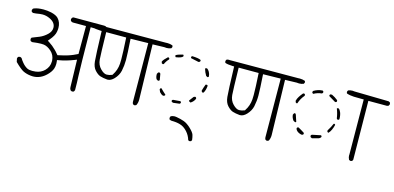

<svg xmlns="http://www.w3.org/2000/svg" viewBox="-63 -924 2874 1400"><g transform="rotate(15 1373.5 -223.5)"><path d="M482.9 -20Q492.2 -20 497.6 -23.4L503.4 -34.7Q503.4 -89.4 500.5 -145Q497.6 -200.7 494.6 -507.8L582 -505.4Q594.2 -505.4 604 -511.2L609.4 -521.5Q609.4 -522.5 609.4 -523.4Q609.4 -532.2 604.5 -539.1Q597.7 -544.4 586.9 -544.4H355L346.2 -539.6L340.8 -528.8Q340.8 -527.3 340.8 -526.4Q340.8 -518.6 345.2 -513.7Q351.6 -508.8 359.4 -507.3H459.5V-296.4Q437 -285.2 425.5 -280.5Q414.1 -275.9 406.2 -272.9Q398.4 -270 390.6 -267.6Q382.8 -265.1 374.8 -262.7Q366.7 -260.3 357.9 -258.3Q340.3 -253.9 313.5 -248Q299.3 -265.1 293 -271.7Q286.6 -278.3 283.7 -281.2Q258.8 -306.2 231.4 -323.7L218.3 -332L228 -343.8Q261.2 -381.8 266.1 -412.6Q269 -427.7 269 -441.4Q269 -483.4 243.2 -511.2Q226.6 -528.8 188 -537.6Q158.2 -543.9 129.4 -543.9Q118.7 -543.9 107.9 -543Q72.8 -540 53.2 -529.8L47.9 -519Q47.9 -517.6 47.9 -516.1Q47.9 -514.6 48.3 -512.7Q48.8 -508.3 51.3 -504.9L61.5 -499.5Q80.6 -500 111.3 -505.4Q121.6 -506.8 131.8 -506.8Q160.6 -506.8 188 -493.7Q233.4 -472.2 233.4 -432.6Q233.4 -405.3 209 -381.8Q183.1 -356.9 152.3 -344.2Q126.5 -333.5 98.1 -322.8L93.8 -313.5Q93.8 -312.5 93.8 -311.5Q93.8 -303.2 98.1 -297.4Q104 -293.5 111.8 -292.5Q151.9 -297.9 176.8 -297.9Q188.5 -297.9 196.8 -296.9Q225.6 -293 253.9 -267.6Q283.2 -241.7 286.1 -200.7Q286.1 -196.8 286.1 -192.9Q286.1 -152.8 256.3 -122.6Q230 -96.2 189.9 -91.3Q176.3 -89.8 164.6 -89.8Q140.1 -89.8 126 -97.2Q106 -107.9 88.4 -128.9Q73.7 -146.5 65.9 -160.6L55.7 -165.5Q55.2 -165.5 55.2 -165.5Q45.4 -165.5 39.6 -161.6Q35.6 -155.8 34.2 -148.9L39.6 -123.5Q61.5 -101.6 78.4 -87.9Q95.2 -74.2 106.4 -68.8Q131.8 -56.6 164.1 -53.2Q171.9 -52.2 179.7 -52.2Q236.8 -52.2 281.2 -96.7Q307.1 -122.6 315.9 -147.5Q321.8 -165 321.8 -184.6Q321.8 -192.4 320.8 -200.7L319.3 -212.9L332 -215.3Q383.3 -223.6 442.4 -246.6L460 -253.4L465.3 -46.9Q465.3 -35.2 472.7 -24.9Q482.9 -20 482.9 -20Z M734.9 -212.4Q715.3 -204.1 695.8 -204.1Q674.8 -204.1 648.9 -230.5Q623 -256.8 619.6 -297.4Q616.7 -333.5 613.3 -502.4H764.2Q771 -390.1 771 -338.4Q771 -318.8 770 -305.7Q766.6 -256.3 740.2 -217.3L738.3 -213.9ZM973.1 -88.9Q973.1 -89.8 962.9 -503.9L1050.8 -506.3Q1060.1 -504.9 1067.9 -504.9Q1086.9 -504.9 1102.5 -511.7L1107.4 -521.5Q1107.4 -522.5 1107.4 -524.4Q1107.4 -529.8 1104 -534.2Q1085.9 -541 1065.4 -541Q1060.1 -541 1053.2 -540.5L536.1 -538.6Q531.7 -539.1 528.8 -539.1Q519 -539.1 512.2 -535.2Q507.3 -524.9 507.3 -524.9Q507.3 -516.6 510.7 -510.7Q528.8 -503.9 566.9 -502.4L579.1 -502Q584.5 -320.3 588.9 -274.9Q592.8 -233.4 614.3 -210Q636.2 -186.5 655.8 -180.2Q677.2 -173.3 708.5 -170.4Q710.9 -170.4 712.9 -170.4Q736.8 -170.4 760.7 -195.3Q788.6 -225.1 796.4 -259.8Q805.2 -301.3 805.2 -342.8Q805.2 -384.8 797.4 -502L930.2 -504.4L933.1 -62.5Q933.1 -53.2 938 -45.4L947.8 -40.5Q956.1 -40.5 963.4 -45.9Q973.1 -65.4 973.1 -88.9Z M1264.6 -495.6Q1260.7 -493.2 1258.3 -488.8Q1258.3 -483.4 1260.3 -479.5Q1289.1 -472.7 1318.4 -466.8L1324.2 -467.8L1328.1 -470.7Q1330.6 -472.7 1332 -476.1Q1332 -477.5 1332 -478.5Q1332 -481.9 1330.6 -484.4Q1314.9 -493.7 1264.6 -495.6ZM1197.8 -489.7Q1157.2 -480 1145 -470.7V-463.4Q1147.5 -459.5 1150.9 -457Q1171.4 -460.4 1186.5 -465.8Q1197.8 -470.2 1202.6 -477.1V-484.4Q1201.7 -486.3 1199.7 -487.8ZM1095.7 -441.9Q1067.4 -416.5 1060.1 -399.9L1063.5 -388.2L1072.3 -383.8L1079.1 -386.2Q1089.4 -409.7 1107.9 -429.2V-435.5Q1105.5 -439.5 1101.6 -441.9ZM1383.8 -437Q1380.4 -435.1 1378.4 -432.1Q1386.2 -405.3 1399.9 -382.8L1411.1 -376.5L1413.6 -377Q1418 -378.9 1420.4 -383.3Q1418.9 -402.8 1410.6 -417Q1402.8 -430.7 1393.1 -437ZM1429.2 -315.9Q1426.8 -319.8 1422.4 -321.8L1412.6 -320.3Q1403.3 -296.4 1396.5 -272L1397.5 -266.6Q1399.9 -261.7 1404.8 -258.8Q1406.2 -258.8 1408.4 -258.8Q1410.6 -258.8 1413.1 -260.3Q1426.3 -280.8 1429.2 -315.9ZM1065.9 -318.4Q1064.5 -318.4 1063.7 -318.4Q1063 -318.4 1061.5 -318.4Q1058.6 -317.9 1055.7 -316.4L1048.8 -304.7Q1048.8 -301.8 1048.8 -298.8Q1048.8 -280.3 1057.1 -265.6L1069.8 -257.8L1073.7 -258.8Q1078.1 -260.7 1081.1 -265.1Q1076.7 -293 1073.2 -311Q1070.8 -315.9 1065.9 -318.4ZM1364.7 -214.8Q1363.8 -214.8 1362.5 -214.8Q1361.3 -214.8 1359.4 -214.4Q1355.5 -213.9 1351.1 -210.9L1326.2 -177.7L1327.1 -172.4L1338.9 -165.5Q1341.3 -166 1346.9 -170.4Q1352.5 -174.8 1356 -178.2Q1365.7 -188 1371.6 -201.2V-208Q1369.1 -212.4 1364.7 -214.8ZM1147.9 -173.8Q1127 -191.9 1108.4 -211.4L1102.5 -210.4L1097.7 -200.7L1106 -181.6Q1117.7 -167.5 1132.8 -162.1L1140.1 -163.1Q1145.5 -165.5 1147.9 -169.9ZM1204.1 -145Q1204.1 -143.6 1204.1 -142.8Q1204.1 -142.1 1204.1 -141.1Q1204.6 -138.7 1205.1 -137.2L1216.3 -130.9L1265.1 -136.7Q1269.5 -139.2 1272 -143.6V-150.4Q1271 -152.3 1269 -153.8L1266.1 -156.2L1211.4 -151.9Q1206.5 -149.4 1204.1 -145ZM1402.8 107.9Q1402.8 107.9 1403.6 107.9Q1404.3 107.9 1405.5 107.9Q1406.7 107.9 1408 107.7Q1409.2 107.4 1410.2 107.2Q1411.1 106.9 1412.1 106.7Q1413.1 106.4 1414.1 106Q1416 105.5 1417.5 104.5L1421.9 95.7Q1419.9 76.2 1414.6 58.1Q1409.2 40.5 1381.3 13.9Q1353.5 -12.7 1327.1 -22.5Q1299.3 -32.2 1269.5 -37.1Q1262.7 -38.6 1255.9 -38.6Q1240.2 -38.6 1226.1 -31.7L1221.7 -21Q1221.7 -20 1221.7 -18.6Q1221.7 -11.7 1224.6 -6.8Q1231.9 -2.9 1240.2 -1.5Q1278.8 -1.5 1305.7 6.8Q1336.4 15.6 1361.8 43.9Q1384.8 69.3 1395 104Z M1734.9 -212.4Q1715.3 -204.1 1695.8 -204.1Q1674.8 -204.1 1648.9 -230.5Q1623 -256.8 1619.6 -297.4Q1616.7 -333.5 1613.3 -502.4H1764.2Q1771 -390.1 1771 -338.4Q1771 -318.8 1770 -305.7Q1766.6 -256.3 1740.2 -217.3L1738.3 -213.9ZM1973.1 -88.9Q1973.1 -89.8 1962.9 -503.9L2050.8 -506.3Q2060.1 -504.9 2067.9 -504.9Q2086.9 -504.9 2102.5 -511.7L2107.4 -521.5Q2107.4 -522.5 2107.4 -524.4Q2107.4 -529.8 2104 -534.2Q2085.9 -541 2065.4 -541Q2060.1 -541 2053.2 -540.5L1536.1 -538.6Q1531.7 -539.1 1528.8 -539.1Q1519 -539.1 1512.2 -535.2Q1507.3 -524.9 1507.3 -524.9Q1507.3 -516.6 1510.7 -510.7Q1528.8 -503.9 1566.9 -502.4L1579.1 -502Q1584.5 -320.3 1588.9 -274.9Q1592.8 -233.4 1614.3 -210Q1636.2 -186.5 1655.8 -180.2Q1677.2 -173.3 1708.5 -170.4Q1710.9 -170.4 1712.9 -170.4Q1736.8 -170.4 1760.7 -195.3Q1788.6 -225.1 1796.4 -259.8Q1805.2 -301.3 1805.2 -342.8Q1805.2 -384.8 1797.4 -502L1930.2 -504.4L1933.1 -62.5Q1933.1 -53.2 1938 -45.4L1947.8 -40.5Q1956.1 -40.5 1963.4 -45.9Q1973.1 -65.4 1973.1 -88.9Z M2255.4 -493.2Q2252.9 -497.1 2249 -499.5Q2230.5 -499 2213.4 -493.4Q2196.3 -487.8 2182.1 -479L2178.7 -472.7Q2178.7 -471.7 2178.7 -469Q2178.7 -466.3 2180.2 -462.9L2188 -458.5Q2216.3 -474.6 2247.6 -477.5L2252.4 -481Q2254.4 -482.9 2255.4 -485.4ZM2369.6 -450.2Q2369.6 -455.6 2368.2 -459Q2345.7 -477.1 2322.3 -487.8H2311.5Q2307.1 -485.4 2304.7 -481Q2304.7 -479.5 2304.7 -477.3Q2304.7 -475.1 2306.2 -472.7L2356 -442.9H2363.3Q2366.2 -444.8 2367.7 -446.5Q2369.1 -448.2 2369.6 -449.7Q2369.6 -449.7 2369.6 -450.2ZM2122.1 -443.4Q2117.7 -443.4 2115.7 -441.9Q2102.1 -426.3 2091.3 -409.2Q2081.5 -394 2077.1 -376.5L2081.1 -364.7L2088.9 -360.4L2093.8 -362.3Q2106 -399.4 2131.3 -428.7V-437Q2130.4 -438.5 2129.4 -439.9L2124.5 -443.4Q2123 -443.4 2122.1 -443.4ZM2386.7 -403.8Q2383.8 -402.3 2381.8 -399.9Q2395.5 -366.2 2400.4 -329.6Q2402.8 -325.2 2407.2 -322.8H2414.1Q2418 -325.2 2420.4 -329.1Q2419.9 -360.4 2411.6 -379.9Q2404.8 -397 2394.5 -403.8ZM2098.6 -287.1Q2097.7 -287.1 2095.5 -287.1Q2093.3 -287.1 2089.8 -285.6L2083.5 -273.4Q2085.4 -250 2100.1 -231.4L2113.8 -224.6H2115.7Q2119.1 -226.6 2121.1 -229.5Q2112.8 -252.9 2109.9 -262.9Q2106.9 -272.9 2106.2 -274.7Q2105.5 -276.4 2105 -277.8Q2104.5 -279.3 2103.8 -280.5Q2103 -281.7 2102.5 -282.7Q2100.6 -285.6 2098.6 -287.1ZM2357.9 -220.2Q2360.4 -216.3 2364.7 -213.4H2368.7Q2390.1 -235.4 2400.9 -281.2Q2398.9 -285.2 2395 -287.1Q2393.6 -287.1 2391.8 -287.1Q2390.1 -287.1 2388.7 -286.1Q2375.5 -255.9 2357.9 -228.5ZM2136.2 -187Q2136.2 -186.5 2136.2 -184.8Q2136.2 -183.1 2136.7 -180.2Q2138.7 -172.9 2146.5 -165.5Q2159.7 -153.3 2181.2 -148.9L2189 -149.9Q2193.8 -152.3 2196.3 -156.7Q2196.3 -158.2 2196.3 -159.4Q2196.3 -160.6 2196.3 -161.6Q2195.8 -164.6 2194.8 -166Q2181.6 -175.3 2148.9 -193.8H2142.6L2139.2 -190.9Q2137.2 -189.5 2136.2 -187ZM2326.7 -175.8Q2324.7 -179.2 2321.3 -181.6Q2289.1 -174.3 2255.9 -168Q2251 -165.5 2248.5 -160.6Q2248.5 -160.6 2248.5 -158.7Q2248.5 -153.3 2251 -148.9L2262.2 -143.1L2311 -156.2Q2320.8 -159.2 2326.7 -169.4ZM2576.2 -56.6Q2584 -56.6 2589.4 -60.5L2594.2 -70.3L2589.4 -513.2H2728Q2735.4 -513.7 2741.7 -517.6L2747.1 -528.3Q2747.1 -529.3 2747.1 -530.3Q2747.1 -538.1 2743.2 -543.5L2732.9 -548.3L2474.6 -553.2Q2466.3 -554.7 2458.5 -554.7Q2441.4 -554.7 2426.8 -548.3L2421.9 -538.6Q2421.9 -537.1 2421.9 -535.2Q2421.9 -529.3 2424.8 -524.9Q2449.7 -516.1 2479.7 -515.1Q2509.8 -514.2 2541 -514.2H2554.2L2557.1 -100.1Q2556.6 -96.2 2556.6 -91.1Q2556.6 -85.9 2558.3 -78.1Q2560.1 -70.3 2564.5 -61.5L2574.2 -56.6Q2575.2 -56.6 2576.2 -56.6Z"/></g></svg>

Font: NaikaiFont
Style: ExtraLight
Weight: 200
Version: Version 1.89